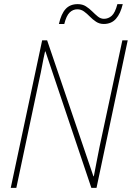

<svg xmlns="http://www.w3.org/2000/svg" viewBox="-20 -909 638 929"><path d="M32 0 184 -714H208L432 -56H434Q441 -93 448.5 -131.5Q456 -170 462 -200L572 -714H598L447 0H422L200 -660H198Q190 -625 184 -592Q178 -559 169 -519L59 0ZM265 -793Q276 -842 297.5 -865.5Q319 -889 356 -889Q379 -889 395.5 -878.5Q412 -868 426 -854Q440 -840 453.5 -829Q467 -818 483 -818Q504 -818 520.5 -832.5Q537 -847 548 -889H574Q563 -843 541 -818Q519 -793 482 -793Q461 -793 444.5 -804Q428 -815 414.5 -829Q401 -843 386.5 -853.5Q372 -864 354 -864Q333 -864 317 -848.5Q301 -833 291 -793Z"/></svg>

Font: Noto Sans SemiCondensed Thin
Style: Italic
Weight: 100
Width: 4
Italic angle: -12°
Designer: Monotype Design Team
Foundry: Monotype Imaging Inc.
Version: Version 2.013; ttfautohint (v1.8.4.7-5d5b)